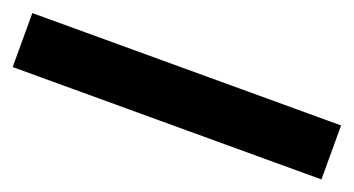

<svg xmlns="http://www.w3.org/2000/svg" viewBox="-50 -48 703 381"><g transform="rotate(20 301.0 143.0)"><path d="M627 86V200H-25V86Z"/></g></svg>

Font: Quantico
Style: Bold
Weight: 700
Designer: Matt Desmond
Foundry: MADtype
Version: Version 2.002